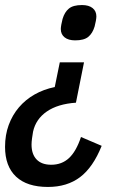

<svg xmlns="http://www.w3.org/2000/svg" viewBox="-39 -551 488 761"><path d="M151 190Q68 190 24.5 149Q-19 108 -19 31Q-19 -16 -4.5 -55.5Q10 -95 36 -125.5Q62 -156 98 -176.5Q134 -197 178 -206L198 -304H294L262 -144Q190 -139 146.5 -109Q103 -79 92 -29Q90 -18 88 -3Q86 12 86 22Q86 60 106 81Q126 102 164 102Q206 102 234.5 75.5Q263 49 282 -8L364 27Q330 112 278.5 151Q227 190 151 190ZM259 -391Q232 -391 217 -403Q202 -415 202 -436Q202 -442 204 -453.5Q206 -465 209 -476Q217 -503 234 -517Q251 -531 286 -531Q313 -531 328 -519Q343 -507 343 -486Q343 -480 341 -468.5Q339 -457 336 -446Q328 -419 311 -405Q294 -391 259 -391Z"/></svg>

Font: IBM Plex Sans Condensed Medium
Style: Italic
Weight: 500
Width: 3
Italic angle: -11°
Designer: Mike Abbink, Paul van der Laan, Pieter van Rosmalen
Foundry: Bold Monday
Version: Version 1.3